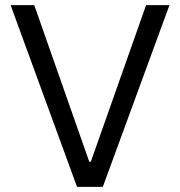

<svg xmlns="http://www.w3.org/2000/svg" viewBox="-20 -727 701 747"><path d="M327.3 -97.7H333.3L548.3 -707H639.3L380 0H279.7L21.3 -707H113.3Z"/></svg>

Font: Asta Sans Light
Style: Regular
Weight: 300
Designer: 42dot
Version: Version 1.000